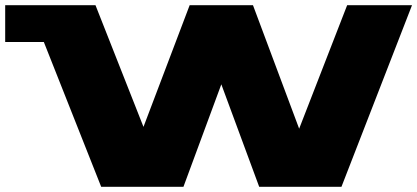

<svg xmlns="http://www.w3.org/2000/svg" viewBox="-30 -720 1608 740"><path d="M-10 -558V-700H338L523 -231L701 -700H945L1123 -224L1308 -700H1558L1286 0H969L823 -395L677 0H360L139 -558Z"/></svg>

Font: Stalinist One
Style: Regular
Weight: 400
Designer: Jovanny Lemonad
Foundry: Alexey Maslov, Jovanny Lemonad
Version: Version 3.004